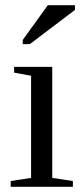

<svg xmlns="http://www.w3.org/2000/svg" viewBox="-20 -715 317 735"><path d="M180 -34 259 -22V0H21V-22L99 -34V-425L34 -437V-459H180ZM67 -546V-562L163 -695H267V-677L94 -546Z"/></svg>

Font: Libra Serif Modern
Style: Regular
Weight: 400
Designer: Stefan Peev, Context Ltd
Foundry: Stefan Peev, Context Ltd
Version: Version 1.000